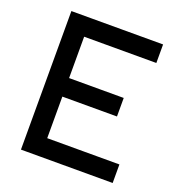

<svg xmlns="http://www.w3.org/2000/svg" viewBox="-126 -798 839 903"><g transform="rotate(20 293.0 -346.5)"><path d="M78.1 0V-693.4H175.8V0ZM78.1 0V-92.8H537.1V0ZM78.1 -300.8V-393.6H449.2V-300.8ZM78.1 -600.6V-693.4H537.1V-600.6Z"/></g></svg>

Font: Cascadia Mono PL
Style: Regular
Weight: 400
Monospace: yes
Designer: Aaron Bell
Foundry: Saja Typeworks
Version: Version 2102.003